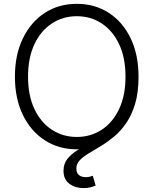

<svg xmlns="http://www.w3.org/2000/svg" viewBox="-20 -757 789 986"><path d="M374.5 9.8Q281.7 9.8 210 -36.6Q138.2 -83 97.4 -167Q56.6 -251 56.6 -363.3Q56.6 -476.1 97.7 -560.3Q138.7 -644.5 210.2 -690.9Q281.7 -737.3 374.5 -737.3Q467.3 -737.3 538.8 -690.9Q610.4 -644.5 650.9 -560.3Q691.4 -476.1 691.4 -363.3Q691.4 -251 650.9 -167Q610.4 -83 538.8 -36.6Q467.3 9.8 374.5 9.8ZM374.5 -53.7Q445.8 -53.7 502.2 -90.6Q558.6 -127.4 591.6 -197Q624.5 -266.6 624.5 -363.3Q624.5 -460.9 591.6 -530.3Q558.6 -599.6 502.2 -636.7Q445.8 -673.8 374.5 -673.8Q303.2 -673.8 246.6 -636.7Q189.9 -599.6 157 -530.3Q124 -460.9 124 -363.3Q124 -266.6 156.7 -197.3Q189.5 -127.9 246.3 -90.8Q303.2 -53.7 374.5 -53.7ZM409.2 209Q366.2 209 336.2 186.5Q306.2 164.1 306.2 120.1Q306.2 84.5 325.4 59.8Q344.7 35.2 376.5 15.1Q408.2 -4.9 446.3 -25.6Q484.4 -46.4 522.2 -73Q560.1 -99.6 591.8 -137.7Q623.5 -175.8 642.8 -230.7Q662.1 -285.6 662.1 -363.3H691.4Q691.4 -282.7 674.1 -224.6Q656.7 -166.5 628.4 -125.2Q600.1 -84 565.9 -55.7Q531.7 -27.3 497.8 -6.8Q463.9 13.7 435.3 30.8Q406.7 47.9 389.4 66.2Q372.1 84.5 372.1 108.9Q372.1 130.9 385.3 141.8Q398.4 152.8 421.4 152.8Q431.2 152.8 440.2 150.6Q449.2 148.4 456.5 145.5L471.2 196.3Q459 201.2 443.6 205.1Q428.2 209 409.2 209Z"/></svg>

Font: Inter 20pt Light
Style: Regular
Weight: 300
Version: Version 4.001;git-66647c0bb